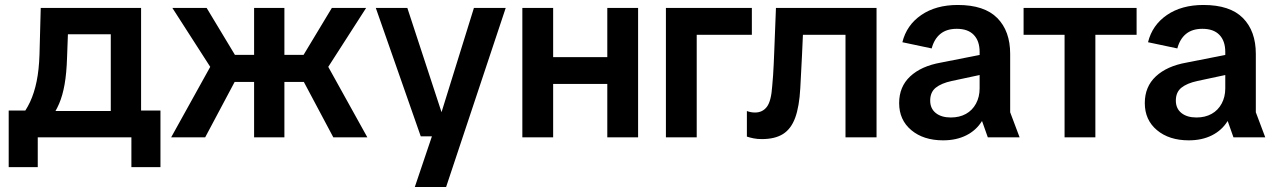

<svg xmlns="http://www.w3.org/2000/svg" viewBox="-20 -553 5135 773"><path d="M57 -74Q84 -106 101 -142.5Q118 -179 127.5 -225.5Q137 -272 139 -333L144 -521H548V-74H426V-415H192L256 -485L250 -322Q248 -258 240 -213Q232 -168 218 -135.5Q204 -103 183 -74ZM132 120H15V-108H150V0H132ZM95 0V-106H530V0ZM509 120V0H490V-108H626V120Z M1322 0 1172 -282 1316 -521H1454L1276 -244V-330L1459 0ZM669 0 852 -330V-244L674 -521H812L956 -282L806 0ZM1003 0V-521H1125V0ZM885 -223V-332H1243V-223Z M1650 200 1729 -34 1746 -64 1888 -521H2016L1776 200ZM1674 -4 1493 -521H1620L1761 -91H1796L1788 -4Z M2425 0V-521H2549V0ZM2083 0V-521H2207V0ZM2160 -215V-323H2471V-215Z M2661 0V-521H2785V0ZM2690 -413V-521H3007V-413Z M3047 7Q3029 7 3014 4Q2999 1 2987 -3V-106Q2995 -103 3003 -101.5Q3011 -100 3020 -100Q3050 -100 3067.5 -123Q3085 -146 3089 -207Q3091 -228 3092.5 -250Q3094 -272 3095 -294.5Q3096 -317 3097 -342L3104 -521H3509V0H3384V-488L3428 -413H3144L3216 -488L3209 -333Q3207 -296 3205.5 -265Q3204 -234 3202 -198Q3198 -124 3181.5 -79Q3165 -34 3132.5 -13.5Q3100 7 3047 7Z M3777 12Q3698 12 3649 -29Q3600 -70 3600 -138Q3600 -204 3644.5 -245.5Q3689 -287 3768 -301L3971 -341V-261L3812 -227Q3770 -218 3747.5 -200Q3725 -182 3725 -148Q3725 -116 3747.5 -98Q3770 -80 3808 -80Q3843 -80 3869 -94.5Q3895 -109 3909.5 -136Q3924 -163 3924 -197V-344Q3924 -388 3900.5 -412.5Q3877 -437 3832 -437Q3791 -437 3766 -416.5Q3741 -396 3731 -358L3613 -383Q3630 -452 3689 -492.5Q3748 -533 3836 -533Q3943 -533 3995 -480.5Q4047 -428 4047 -336V-101L4085 0H3957L3934 -65H3933Q3910 -28 3870 -8Q3830 12 3777 12Z M4266 0V-492H4390V0ZM4101 -413V-521H4556V-413Z M4766 12Q4687 12 4638 -29Q4589 -70 4589 -138Q4589 -204 4633.5 -245.5Q4678 -287 4757 -301L4960 -341V-261L4801 -227Q4759 -218 4736.5 -200Q4714 -182 4714 -148Q4714 -116 4736.5 -98Q4759 -80 4797 -80Q4832 -80 4858 -94.5Q4884 -109 4898.5 -136Q4913 -163 4913 -197V-344Q4913 -388 4889.5 -412.5Q4866 -437 4821 -437Q4780 -437 4755 -416.5Q4730 -396 4720 -358L4602 -383Q4619 -452 4678 -492.5Q4737 -533 4825 -533Q4932 -533 4984 -480.5Q5036 -428 5036 -336V-101L5074 0H4946L4923 -65H4922Q4899 -28 4859 -8Q4819 12 4766 12Z"/></svg>

Font: TikTok Sans 24pt SemiBold
Style: Regular
Weight: 600
Version: Version 4.000